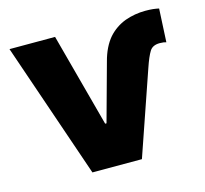

<svg xmlns="http://www.w3.org/2000/svg" viewBox="-85 -649 795 745"><g transform="rotate(-15 312.0 -276.5)"><path d="M198.2 0 11.2 -545.4H194.3L294.9 -169.9H300.3L363.8 -400.9Q378.4 -457 408.2 -491.7Q436.5 -523.4 476.6 -538.6Q516.1 -552.7 558.6 -552.7Q576.2 -552.7 589.4 -551.3Q605.5 -549.3 612.8 -547.4L606 -413.6Q605 -413.6 601.3 -414.6Q597.7 -415.5 595.7 -416Q587.9 -417 580.1 -417Q551.3 -417 539.6 -397.9Q527.3 -378.4 512.7 -335.4L397 0Z"/></g></svg>

Font: My Font
Style: Regular
Weight: 500
Designer: Rasmus Andersson
Foundry: rsms
Version: Version 0.001